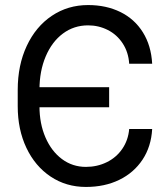

<svg xmlns="http://www.w3.org/2000/svg" viewBox="-20 -737 673 767"><path d="M50.8 -312.5V-377.9Q50.8 -476.6 86.9 -553.7Q123 -630.9 187 -673.8Q251 -716.8 332 -716.8Q404.3 -716.8 460.9 -689Q517.6 -661.1 550.8 -607.9Q584 -554.7 587.9 -482.4H496.1Q493.2 -528.3 470.2 -563.5Q447.3 -598.6 410.6 -617.2Q374 -635.7 332 -635.7Q275.4 -635.7 231.4 -603Q187.5 -570.3 162.6 -511.7Q137.7 -453.1 137.7 -378.9V-312.5Q137.7 -243.2 161.6 -188Q185.5 -132.8 227.5 -101.6Q269.5 -70.3 323.2 -70.3Q368.2 -70.3 406.2 -88.9Q444.3 -107.4 468.3 -142.1Q492.2 -176.8 496.1 -221.7H587.9Q584 -151.4 549.3 -99.1Q514.6 -46.9 456.5 -18.6Q398.4 9.8 323.2 9.8Q244.1 9.8 182.1 -31.7Q120.1 -73.2 85.4 -146.5Q50.8 -219.7 50.8 -312.5ZM122.1 -388.7H416V-308.6H122.1Z"/></svg>

Font: Pretendard Std Variable
Style: Regular
Weight: 400
Designer: Base glyphs from Inter by Rasmus Andersson; Hangeul glyphs from Noto Sans CJK(Source Han Sans) by Jang Soo-young and Kan
Foundry: Kil Hyung-jin
Version: Version 1.309;Glyphs 3.2 (3225)